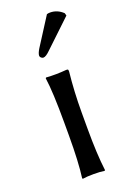

<svg xmlns="http://www.w3.org/2000/svg" viewBox="-133 -723 527 775"><g transform="rotate(-20 130.0 -335.0)"><path d="M174 -671Q180 -673 188 -673Q219 -673 243 -650L246 -639L131 -530Q112 -511 101 -511Q98 -511 94.5 -513Q91 -515 89 -518Q87 -521 87 -524Q87 -534 98 -552ZM90 -235Q90 -368 81 -429L83 -432Q126 -429 170 -433Q176 -433 177.5 -431.5Q179 -430 179 -423Q170 -339 170 -251V-180Q170 -71 179 0L177 3Q159 0 130 0Q101 0 83 3L81 0Q90 -67 90 -180Z"/></g></svg>

Font: Libertinus Sans
Style: Regular
Weight: 400
Designer: Philipp H. Poll
Foundry: Khaled Hosny
Version: Version 6.1